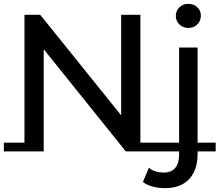

<svg xmlns="http://www.w3.org/2000/svg" viewBox="-22 -777 1140 997"><path d="M631 9 162 -575H205V0H105V-700H187L650 -125H607V-700H707V9ZM-2 9V-36H205V9ZM633 9 631 -36H814V9ZM835 200Q802 200 771.5 192Q741 184 720 168L751 94Q781 119 829 119Q867 119 887.5 95.5Q908 72 908 26V-530H1004V24Q1004 105 960.5 152.5Q917 200 835 200ZM741 9V-36H1098V9ZM956 -632Q928 -632 909.5 -650Q891 -668 891 -694Q891 -721 909.5 -739Q928 -757 956 -757Q984 -757 1002.5 -739.5Q1021 -722 1021 -696Q1021 -669 1003 -650.5Q985 -632 956 -632Z"/></svg>

Font: Montserrat Underline Thin Medium
Style: Regular
Weight: 500
Version: Version 9.000